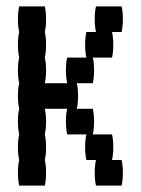

<svg xmlns="http://www.w3.org/2000/svg" viewBox="-20 -580 440 600"><path d="M360 -80Q364 -64 364 -40Q364 -17 360 0H280Q276 -17 276 -40Q276 -64 280 -80H250Q246 -97 246 -120Q246 -144 250 -160H190Q186 -177 186 -200Q186 -224 190 -240H120Q124 -224 124 -200Q124 -177 120 -160Q124 -144 124 -120Q124 -97 120 -80Q124 -64 124 -40Q124 -17 120 0H40Q36 -17 36 -40Q36 -64 40 -80Q36 -97 36 -120Q36 -144 40 -160Q36 -177 36 -200Q36 -224 40 -240Q36 -257 36 -280Q36 -304 40 -320Q36 -337 36 -360Q36 -384 40 -400Q36 -417 36 -440Q36 -464 40 -480Q36 -497 36 -520Q36 -544 40 -560H120Q124 -544 124 -520Q124 -497 120 -480Q124 -464 124 -440Q124 -417 120 -400Q124 -384 124 -360Q124 -337 120 -320H190Q186 -337 186 -360Q186 -384 190 -400H250Q246 -417 246 -440Q246 -464 250 -480H280Q276 -497 276 -520Q276 -544 280 -560H360Q364 -544 364 -520Q364 -497 360 -480H330Q334 -464 334 -440Q334 -417 330 -400H270Q274 -384 274 -360Q274 -337 270 -320H220Q224 -304 224 -280Q224 -257 220 -240H270Q274 -224 274 -200Q274 -177 270 -160H330Q334 -144 334 -120Q334 -97 330 -80Z"/></svg>

Font: VT323
Style: Regular
Weight: 400
Monospace: yes
Designer: Peter Hull
Version: Version 2.000